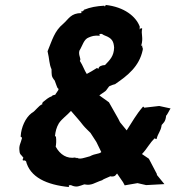

<svg xmlns="http://www.w3.org/2000/svg" viewBox="-20 -746 712 779"><path d="M455 -42 479 -7 486 6 538 -3 573 5 647 1 616 -37 617 -39 584 -102 556 -121C579 -145 586 -165 609 -186C611 -178 615 -185 615 -181C622 -209 632 -211 636 -239C641 -246 652 -251 654 -277C657 -277 667 -299 672 -306L626 -316L565 -309C567 -305 563 -315 560 -313C532 -281 517 -252 494 -217L467 -250L460 -264L422 -331L383 -359L403 -373C415 -379 419 -397 428 -398C443 -405 447 -403 449 -406C497 -439 545 -476 559 -543C562 -554 552 -557 560 -561C561 -560 558 -559 553 -561C563 -594 551 -607 557 -630C551 -633 551 -632 546 -625C548 -625 546 -630 547 -638C532 -679 484 -718 408 -726C410 -719 400 -719 404 -723C371 -721 347 -717 320 -706C330 -715 317 -702 323 -705C316 -703 320 -704 313 -699C313 -697 305 -706 311 -693C267 -693 259 -669 236 -649C201 -620 192 -584 173 -538C181 -505 179 -487 189 -465C190 -442 187 -437 202 -419C208 -403 211 -393 215 -386C215 -386 214 -388 214 -389C222 -383 214 -378 206 -365C205 -358 194 -363 191 -356C175 -350 166 -341 157 -334C156 -333 155 -332 153 -332C157 -334 147 -323 153 -324C134 -316 126 -297 108 -287C83 -268 66 -229 64 -194C59 -194 71 -189 69 -185C64 -164 56 -156 59 -134C60 -118 66 -119 75 -106C69 -96 74 -96 73 -95H82C85 -87 80 -91 85 -94C101 -27 169 4 261 13C254 5 266 3 272 7C292 15 301 9 322 2C353 8 361 -4 395 -15C395 -17 410 -23 426 -30C424 -33 435 -26 447 -33ZM292 -106 290 -104C286 -110 288 -99 286 -107C252 -101 224 -118 206 -151C208 -161 209 -176 207 -192C206 -193 205 -193 203 -193C205 -213 209 -229 219 -246C232 -265 252 -278 268 -296C284 -277 302 -258 317 -238C326 -227 337 -217 347 -207L371 -170L391 -129C381 -120 367 -124 345 -112C322 -106 304 -98 292 -106ZM385 -601 383 -607C395 -612 397 -604 405 -602C435 -591 441 -578 443 -553C442 -518 426 -503 406 -482C395 -482 379 -477 380 -467L373 -470C357 -460 344 -452 332 -446C322 -461 317 -479 304 -499C311 -507 297 -521 302 -540C315 -561 320 -587 340 -594C352 -599 362 -603 385 -601Z"/></svg>

Font: Asimov Print
Style: DIt
Weight: 250
Width: 0
Designer: Google
Version: Version 2.000980: 2014